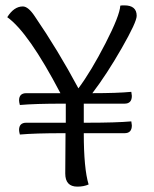

<svg xmlns="http://www.w3.org/2000/svg" viewBox="-20 -692 575 715"><path d="M224 -196H215Q110 -196 54 -191Q51 -202 51 -208Q51 -235 78 -235H225V-306H215Q110 -306 54 -301Q51 -312 51 -318Q51 -345 78 -345H205Q86 -572 7 -628Q32 -668 65 -668Q85 -668 109 -632Q196 -505 272 -363Q319 -426 372.5 -530Q426 -634 428 -671Q432 -672 443 -672Q489 -672 489 -633Q489 -610 433.5 -513Q378 -416 324 -345Q416 -345 469 -350L471 -335Q471 -306 444 -306H292V-235H307Q412 -235 469 -240L471 -225Q471 -196 444 -196H292Q292 -64 310 -5Q292 3 268 3Q223 3 223 -46Q224 -119 224 -196Z"/></svg>

Font: Overlock Mod
Style: Regular
Weight: 400
Designer: Dario Muhafara
Foundry: Dario Manuel Muhafara
Version: Version 1.001